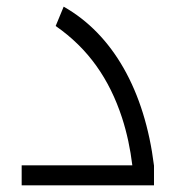

<svg xmlns="http://www.w3.org/2000/svg" viewBox="-20 -556 527 576"><path d="M45 -60V0H442V-59C414 -285 318 -453 171 -536L147 -478C245 -410 308 -319 346 -203C361 -157 371 -109 377 -60Z"/></svg>

Font: Noto Kufi Arabic Light
Style: Regular
Weight: 300
Designer: Monotype Design Team, David Williams, Khaled Hosny
Foundry: Google LLC
Version: Version 2.109